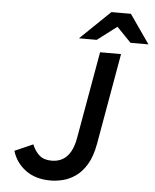

<svg xmlns="http://www.w3.org/2000/svg" viewBox="-61 -972 836 1035"><g transform="rotate(5 357.0 -454.5)"><path d="M251.5 12Q169.5 12 116.2 -27.5Q63 -67 43.5 -130.5L142.5 -174Q156.5 -138.5 181 -116.8Q205.5 -95 248 -95Q281 -95 306.5 -109.2Q332 -123.5 349.2 -153.5Q366.5 -183.5 374.5 -230.5L457.5 -700H571L484.5 -209Q472 -138 445.5 -94.2Q419 -50.5 385.2 -27.5Q351.5 -4.5 316.5 3.8Q281.5 12 251.5 12ZM337.5 -765 499.5 -921H605L713.5 -765H616.5L539 -845L433.5 -765Z"/></g></svg>

Font: Overpass SemiBold
Style: Italic
Weight: 600
Italic angle: -10°
Designer: Delve Withrington, Dave Bailey, Thomas Jockin
Foundry: Delve Fonts LLC
Version: Version 4.000